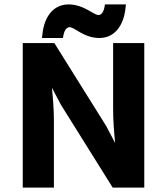

<svg xmlns="http://www.w3.org/2000/svg" viewBox="-20 -849 756 869"><path d="M224 0V-301C224 -351 220 -401 215 -452L255 -376L490 0H633V-654H492V-355C492 -305 496 -254 501 -202L461 -278L226 -654H83V0ZM548 -812 550 -829H455L453 -817C447 -787 434 -781 426 -781C403 -781 360 -829 290 -829C222 -829 180 -774 172 -694L170 -677H265L267 -689C273 -720 287 -726 295 -726C318 -726 359 -677 430 -677C498 -677 540 -733 548 -812Z"/></svg>

Font: Falling Sky
Style: Bd+
Weight: 400
Designer: Paul D. Hunt
Foundry: Adobe Systems Incorporated
Version: Version 1.02